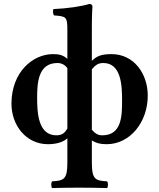

<svg xmlns="http://www.w3.org/2000/svg" viewBox="-20 -718 806 972"><path d="M445 105V-7C466 6 486 12 520 12C638 12 728 -99 728 -234C728 -345 658 -444 545 -444C492 -444 470 -434 445 -410V-583C445 -648 448 -685 448 -685C448 -694 441 -698 432 -698C395 -686 321 -675 250 -672C247 -660 248 -649 253 -640C316 -635 321 -634 321 -565V-420C299 -440 278 -444 248 -444C146 -444 38 -353 38 -193C38 -85 111 12 223 12C264 12 300 2 321 -18V105C321 188 305 197 244 200C238 206 238 228 244 234C282 233 328 232 381 232C436 232 479 233 522 234C528 228 528 206 522 200C461 197 445 188 445 105ZM503 -399C595 -399 598 -282 598 -208C598 -131 596 -33 498 -33C476 -33 463 -41 445 -61V-367C463 -389 478 -399 503 -399ZM265 -33C173 -33 168 -148 168 -222C168 -299 173 -399 271 -399C290 -399 308 -391 321 -373V-67C308 -46 296 -33 265 -33Z"/></svg>

Font: Libertinus Serif
Style: Bold
Weight: 700
Designer: Philipp H. Poll, Khaled Hosny
Foundry: Caleb Maclennan
Version: Version 7.050;RELEASE